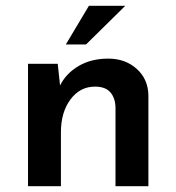

<svg xmlns="http://www.w3.org/2000/svg" viewBox="-20 -645 611 665"><path d="M180 -424 188 -349Q209 -391 252.5 -416.5Q296 -442 355 -442Q414 -442 453.5 -406.5Q493 -371 494 -315V0H380V-274Q379 -306 362 -325.5Q345 -345 309 -345Q257 -345 224 -300.5Q191 -256 191 -187V0H77V-424ZM414 -625 278 -491H208L288 -625Z"/></svg>

Font: Reem Kufi Medium
Style: Regular
Weight: 500
Designer: Khaled Hosny
Version: Version 1.001